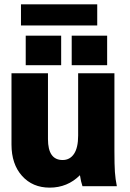

<svg xmlns="http://www.w3.org/2000/svg" viewBox="-20 -862 600 889"><path d="M521 0H361.8Q355 -19 350.1 -50.8Q292.5 6.8 210 6.8Q130.9 6.8 82 -47.6Q33.2 -102.1 33.2 -192.9V-522.9H202.1V-217.8Q202.1 -121.1 270 -121.1Q303.7 -121.1 322.8 -149.7Q341.8 -178.2 341.8 -233.9V-522.9H509.8V-163.1Q509.8 -98.6 512 -65.9Q514.2 -33.2 521 0ZM263.2 -560.1H99.1V-696.8H263.2ZM476.1 -560.1H312V-696.8H476.1ZM77.1 -744.1V-841.8H430.2V-744.1Z"/></svg>

Font: LT Superior Black
Style: Regular
Weight: 900
Designer: Daniel Lyons
Foundry: LyonsType
Version: Version 2.005